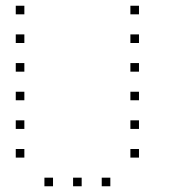

<svg xmlns="http://www.w3.org/2000/svg" viewBox="-20 -685 640 670"><path d="M36 -665Q35 -665 35 -665Q35 -665 35 -664V-636Q35 -635 35 -635Q35 -635 36 -635H64Q65 -635 65 -635Q65 -635 65 -636V-664Q65 -665 65 -665Q65 -665 64 -665ZM436 -665Q435 -665 435 -665Q435 -665 435 -664V-636Q435 -635 435 -635Q435 -635 436 -635H464Q465 -635 465 -635Q465 -635 465 -636V-664Q465 -665 465 -665Q465 -665 464 -665ZM36 -565Q35 -565 35 -565Q35 -565 35 -564V-536Q35 -535 35 -535Q35 -535 36 -535H64Q65 -535 65 -535Q65 -535 65 -536V-564Q65 -565 65 -565Q65 -565 64 -565ZM436 -565Q435 -565 435 -565Q435 -565 435 -564V-536Q435 -535 435 -535Q435 -535 436 -535H464Q465 -535 465 -535Q465 -535 465 -536V-564Q465 -565 465 -565Q465 -565 464 -565ZM36 -465Q35 -465 35 -465Q35 -465 35 -464V-436Q35 -435 35 -435Q35 -435 36 -435H64Q65 -435 65 -435Q65 -435 65 -436V-464Q65 -465 65 -465Q65 -465 64 -465ZM436 -465Q435 -465 435 -465Q435 -465 435 -464V-436Q435 -435 435 -435Q435 -435 436 -435H464Q465 -435 465 -435Q465 -435 465 -436V-464Q465 -465 465 -465Q465 -465 464 -465ZM36 -365Q35 -365 35 -365Q35 -365 35 -364V-336Q35 -335 35 -335Q35 -335 36 -335H64Q65 -335 65 -335Q65 -335 65 -336V-364Q65 -365 65 -365Q65 -365 64 -365ZM436 -365Q435 -365 435 -365Q435 -365 435 -364V-336Q435 -335 435 -335Q435 -335 436 -335H464Q465 -335 465 -335Q465 -335 465 -336V-364Q465 -365 465 -365Q465 -365 464 -365ZM36 -265Q35 -265 35 -265Q35 -265 35 -264V-236Q35 -235 35 -235Q35 -235 36 -235H64Q65 -235 65 -235Q65 -235 65 -236V-264Q65 -265 65 -265Q65 -265 64 -265ZM436 -265Q435 -265 435 -265Q435 -265 435 -264V-236Q435 -235 435 -235Q435 -235 436 -235H464Q465 -235 465 -235Q465 -235 465 -236V-264Q465 -265 465 -265Q465 -265 464 -265ZM36 -165Q35 -165 35 -165Q35 -165 35 -164V-136Q35 -135 35 -135Q35 -135 36 -135H64Q65 -135 65 -135Q65 -135 65 -136V-164Q65 -165 65 -165Q65 -165 64 -165ZM436 -165Q435 -165 435 -165Q435 -165 435 -164V-136Q435 -135 435 -135Q435 -135 436 -135H464Q465 -135 465 -135Q465 -135 465 -136V-164Q465 -165 465 -165Q465 -165 464 -165ZM136 -65Q135 -65 135 -65Q135 -65 135 -64V-36Q135 -35 135 -35Q135 -35 136 -35H164Q165 -35 165 -35Q165 -35 165 -36V-64Q165 -65 165 -65Q165 -65 164 -65ZM236 -65Q235 -65 235 -65Q235 -65 235 -64V-36Q235 -35 235 -35Q235 -35 236 -35H264Q265 -35 265 -35Q265 -35 265 -36V-64Q265 -65 265 -65Q265 -65 264 -65ZM336 -65Q335 -65 335 -65Q335 -65 335 -64V-36Q335 -35 335 -35Q335 -35 336 -35H364Q365 -35 365 -35Q365 -35 365 -36V-64Q365 -65 365 -65Q365 -65 364 -65Z"/></svg>

Font: Doto Black Thin
Style: Regular
Weight: 250
Monospace: yes
Version: Version 1.000